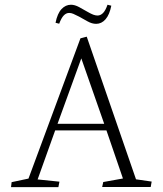

<svg xmlns="http://www.w3.org/2000/svg" viewBox="-20 -770 669 790"><path d="M220.2 0 224.6 -22.5 134.8 -31.7 207 -233.4H418L485.8 -35.6L404.8 -21L400.4 -0.5H600.1L604 -22.9L539.6 -32.2L336.9 -619.1L311 -612.3L97.2 -35.2L27.8 -20.5L25.4 0ZM314.5 -529.8 408.7 -260.7H216.8ZM264.6 -716.8Q272.9 -716.8 281.5 -713.1Q290 -709.5 305.2 -701.7L340.3 -682.1Q358.4 -671.9 375.5 -671.9Q397.9 -671.9 414.3 -690.7Q430.7 -709.5 438 -746.6L422.4 -750.5Q414.1 -726.6 403.8 -716.3Q393.6 -706.1 381.3 -706.1Q373 -706.1 363.5 -709.7Q354 -713.4 341.3 -720.7L305.7 -740.7Q287.6 -750.5 272 -750.5Q250 -750.5 233.2 -732.7Q216.3 -714.8 208.5 -676.3L223.6 -672.4Q232.4 -696.3 242.4 -706.5Q252.4 -716.8 264.6 -716.8Z"/></svg>

Font: Neuton ExtraLight
Style: Regular
Weight: 275
Designer: Brian M Zick
Foundry: Brian M Zick
Version: Version 1.560